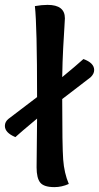

<svg xmlns="http://www.w3.org/2000/svg" viewBox="-79 -763 406 787"><path d="M116 -743Q187 -743 187 -688Q187 -681 185 -651.5Q183 -622 180 -566.5Q177 -511 176 -447Q232 -493 263 -521Q307 -505 307 -476Q307 -460 292 -446L176 -357Q176 -164 180 -109Q184 -54 203 -9Q174 4 144 4Q101 4 86 -14.5Q71 -33 71 -77Q71 -133 73 -277Q0 -216 -16 -201Q-59 -219 -59 -247Q-59 -264 -44 -276L73 -365Q73 -657 64 -738Q92 -743 116 -743Z"/></svg>

Font: Overlock
Style: Bold
Weight: 700
Designer: Dario Muhafara
Foundry: Dario Manuel Muhafara
Version: Version 1.002